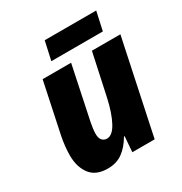

<svg xmlns="http://www.w3.org/2000/svg" viewBox="-169 -840 924 975"><g transform="rotate(-30 292.5 -352.5)"><path d="M184 10Q114 10 81.5 -33.5Q49 -77 49 -144Q49 -167 52 -196.5Q55 -226 61 -255L123 -549H290L225 -239Q222 -223 219.5 -206Q217 -189 217 -174Q217 -148 228 -136Q239 -124 256 -124Q288 -124 314.5 -173Q341 -222 359 -303L412 -549H579L463 0H332L339 -90H335Q307 -42 271 -16Q235 10 184 10ZM207 -606 231 -715H533L509 -606Z"/></g></svg>

Font: Noto Sans Disp ExtBd
Style: Italic
Weight: 800
Italic angle: -12°
Designer: Monotype Design Team
Foundry: Monotype Imaging Inc.
Version: Version 2.000;GOOG;noto-source:20170915:90ef993387c0